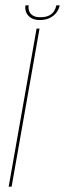

<svg xmlns="http://www.w3.org/2000/svg" viewBox="-20 -699 244 719"><path d="M12.5 0H23.5L128 -592H117ZM129 -624Q151.5 -624 167 -632Q182.5 -640 191.8 -652.5Q201 -665 203.5 -679H191Q189 -668 182.8 -657.8Q176.5 -647.5 164 -641Q151.5 -634.5 131 -634.5Q112.5 -634.5 102.5 -641.2Q92.5 -648 89 -658Q85.5 -668 87.5 -679H75.5Q73 -665 78.2 -652.5Q83.5 -640 96.2 -632Q109 -624 129 -624Z"/></svg>

Font: Anybody Thin
Style: Italic
Weight: 100
Italic angle: -10°
Designer: Tyler Finck
Foundry: Etcetera Type Company
Version: Version 1.114;gftools[0.9.25]